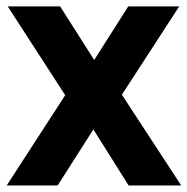

<svg xmlns="http://www.w3.org/2000/svg" viewBox="-26 -566 572 586"><path d="M-5.5 0 173 -275.5 -2.5 -546.5H157.5L261.5 -383L365.5 -546.5H521L346 -277L527 0H366.5L259 -171L150 0Z"/></svg>

Font: Encode Sans Semi Condensed
Style: Bold
Weight: 700
Width: 4
Designer: Multiple Designers
Foundry: Impallari Type
Version: Version 3.000; ttfautohint (v1.8.3) -l 8 -r 50 -G 200 -x 14 